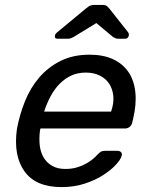

<svg xmlns="http://www.w3.org/2000/svg" viewBox="-20 -753 598 783"><path d="M49 -227Q60 -286 82 -340.5Q104 -395 140 -437Q176 -479 227 -504.5Q278 -530 345 -530Q401 -530 441 -511.5Q481 -493 504 -459Q527 -425 532 -376.5Q537 -328 523 -269L519 -252Q516 -241 508 -235Q500 -229 490 -229H145Q145 -228 144 -225Q143 -222 143 -220Q139 -189 142 -161Q145 -133 157.5 -111.5Q170 -90 192 -77Q214 -64 246 -64Q273 -64 294.5 -70.5Q316 -77 332.5 -86.5Q349 -96 360 -105.5Q371 -115 376 -121Q388 -133 393.5 -135.5Q399 -138 411 -138H459Q468 -138 473.5 -132.5Q479 -127 476 -117Q472 -102 452 -80.5Q432 -59 400 -38.5Q368 -18 325 -4Q282 10 231 10Q126 10 80 -54Q34 -118 49 -227ZM433 -298 434 -301Q445 -334 442 -362.5Q439 -391 425 -412Q411 -433 386.5 -445Q362 -457 330 -457Q297 -457 271 -445Q245 -433 224 -412Q203 -391 187.5 -362.5Q172 -334 161 -301L160 -298ZM204 -606Q204 -614 213 -621L330 -718Q343 -729 350.5 -731Q358 -733 366 -733H396Q405 -733 411 -731Q417 -729 426 -718L502 -622Q507 -615 505 -607Q502 -595 490 -595H462Q456 -595 451 -597Q446 -599 441 -602L373 -659L280 -602Q274 -599 269 -597Q264 -595 257 -595H215Q202 -595 204 -606Z"/></svg>

Font: SVN-Rubik
Style: Italic
Weight: 400
Italic angle: -12°
Designer: Hubert and Fischer
Foundry: Hubert & Fischer
Version: Version 2.101; ttfautohint (v1.8.3)